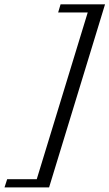

<svg xmlns="http://www.w3.org/2000/svg" viewBox="-110 -722 496 870"><path d="M366 -702.5 112.5 127H-89.5L-77.5 90H56.5L287.5 -665.5H153.5L164.5 -702.5Z"/></svg>

Font: Newsreader 17pt
Style: Italic
Weight: 400
Italic angle: -17°
Version: Version 1.003